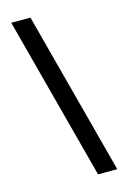

<svg xmlns="http://www.w3.org/2000/svg" viewBox="-139 -865 712 1071"><g transform="rotate(-15 217.0 -329.0)"><path d="M288.5 142 39.5 -800H150.5L399.5 142Z"/></g></svg>

Font: Trispace Thin Medium
Style: Regular
Weight: 500
Version: Version 1.210